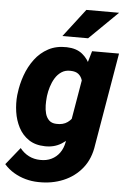

<svg xmlns="http://www.w3.org/2000/svg" viewBox="-74 -795 695 1047"><g transform="rotate(5 273.0 -271.0)"><path d="M406.2 -528.3H553.7L467.3 -21Q457 55.2 415.8 106.7Q374.5 158.2 312 184.1Q249.5 210 175.3 208Q140.1 207.5 106.2 198.2Q72.3 189 42 171.1Q11.7 153.3 -11.7 126.5L64.5 31.7Q85.4 58.1 113.5 72.3Q141.6 86.4 175.3 86.9Q210 87.9 237.1 74.7Q264.2 61.5 281.7 37.1Q299.3 12.7 305.7 -21.5L372.1 -411.6ZM20.5 -254.4 22 -264.6Q27.8 -314.5 45.4 -363.8Q63 -413.1 93 -453.1Q123 -493.2 166.3 -516.4Q209.5 -539.6 267.1 -538.1Q320.3 -536.6 352.3 -510.7Q384.3 -484.9 400.4 -444.3Q416.5 -403.8 421.4 -357.2Q426.3 -310.5 424.8 -267.6L423.8 -254.9Q416 -212.4 398.2 -165.5Q380.4 -118.7 352.3 -78.1Q324.2 -37.6 284.9 -12.9Q245.6 11.7 194.8 10.3Q141.6 9.3 106 -14.9Q70.3 -39.1 50 -77.9Q29.8 -116.7 22.9 -162.8Q16.1 -209 20.5 -254.4ZM182.6 -264.6 181.6 -254.4Q179.7 -235.4 179.9 -212.2Q180.2 -189 186 -167.5Q191.9 -146 206.1 -131.8Q220.2 -117.7 245.6 -116.7Q283.2 -114.7 307.6 -132.3Q332 -149.9 345.2 -179Q358.4 -208 362.3 -240.7L366.7 -279.8Q369.1 -301.8 369.4 -324.5Q369.6 -347.2 363.5 -366.7Q357.4 -386.2 342.3 -398.7Q327.1 -411.1 298.8 -411.6Q270 -412.6 249.3 -398.7Q228.5 -384.8 214.8 -362.3Q201.2 -339.8 193.4 -314Q185.5 -288.1 182.6 -264.6ZM237.8 -596.7 355.5 -750H534.7L378.4 -596.7Z"/></g></svg>

Font: Roboto Black
Style: Italic
Weight: 900
Italic angle: -12°
Designer: Christian Robertson
Foundry: Google
Version: Version 3.0; 2020